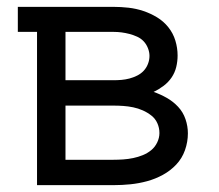

<svg xmlns="http://www.w3.org/2000/svg" viewBox="-20 -540 640 560"><path d="M88 0V-447H32V-520H311Q333 -520 355 -517.5Q377 -515 398 -508Q419 -501 438 -489.5Q457 -478 471 -460.5Q485 -443 491.5 -421.5Q498 -400 498 -378Q498 -361 494 -344.5Q490 -328 480.5 -314Q471 -300 457 -289.5Q443 -279 428 -272Q448 -265 466.5 -254.5Q485 -244 499.5 -228.5Q514 -213 521 -192.5Q528 -172 528 -151Q528 -126 519.5 -102Q511 -78 494 -60Q477 -42 455 -30Q433 -18 409 -11.5Q385 -5 360.5 -2.5Q336 0 311 0ZM171 -306H311Q323 -306 334.5 -307Q346 -308 357.5 -311Q369 -314 380 -319.5Q391 -325 399 -333.5Q407 -342 411.5 -353.5Q416 -365 416 -377Q416 -388 411.5 -399.5Q407 -411 399 -419.5Q391 -428 380 -433Q369 -438 357.5 -441Q346 -444 334.5 -445.5Q323 -447 311 -447H171ZM171 -74H311Q325 -74 339.5 -75Q354 -76 368.5 -79Q383 -82 396.5 -87.5Q410 -93 421 -102Q432 -111 438.5 -124.5Q445 -138 445 -152Q445 -167 439 -180.5Q433 -194 421.5 -203Q410 -212 396.5 -218Q383 -224 368.5 -227Q354 -230 339.5 -231Q325 -232 311 -232H171Z"/></svg>

Font: Nova
Style: Regular
Weight: 400
Monospace: yes
Designer: Belleve Invis
Foundry: Belleve Invis
Version: Version 24.1.4; ttfautohint (v1.8.4)